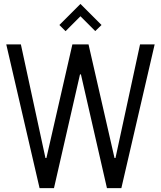

<svg xmlns="http://www.w3.org/2000/svg" viewBox="-20 -968 828 988"><path d="M285.6 -839.4 394 -947.8 502.4 -839.4 470.2 -808.1 394 -884.3 317.4 -807.6ZM12.2 -739.7H87.4L213.9 -154.8H218.8L352.5 -739.7H435.5L569.3 -154.8H574.2L700.7 -739.7H775.9L604.5 0H530.3L396.5 -585H391.6L257.8 0H183.6Z"/></svg>

Font: News Cycle
Style: Regular
Weight: 500
Version: Version 0.5.2